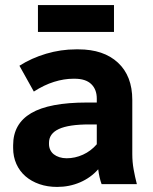

<svg xmlns="http://www.w3.org/2000/svg" viewBox="-20 -726 603 757"><path d="M205.2 11Q253.8 11 295.9 -7.2Q338 -25.4 367.2 -58.6Q369.2 -42.2 372.7 -26.9Q376.2 -11.6 380.6 0H519.6Q512 -29.6 506.8 -58.5Q501.6 -87.4 501.6 -118.6V-332Q501.6 -426.4 445.1 -478.9Q388.6 -531.4 289.2 -531.4H279.6Q219.8 -531.4 161.9 -514.2Q104 -497 56.6 -466.8L113.4 -365Q153.6 -391 193.1 -403.3Q232.6 -415.6 269.2 -415.6H274Q318 -415.6 339.8 -394.4Q361.6 -373.2 361.6 -337.4V-321.8H323.2Q174 -321.8 102.9 -279.9Q31.8 -238 31.8 -153.6V-142.4Q31.8 -108 44.6 -79.5Q57.4 -51 80.5 -31Q103.6 -11 135.4 0Q167.2 11 205.2 11ZM242.8 -102Q227.4 -102 214.3 -106.2Q201.2 -110.4 192.1 -117.6Q183 -124.8 178.1 -135.2Q173.2 -145.6 173.2 -158V-163Q173.2 -199.4 212.2 -217.4Q251.2 -235.4 332.2 -235.4H361.6V-157.2Q338.4 -130.4 307.2 -116.2Q276 -102 242.8 -102ZM129.6 -600H429.4V-706H129.6Z"/></svg>

Font: Fixel Variable
Style: Regular
Weight: 100
Width: 3
Designer: AlfaBravo + MacPaw
Foundry: Kyrylo Tkachov, Marchela Mozhyna, Serhii Makarenko, Maria Weinstein, Zakhar Kryvoshyya
Version: Version 1.211